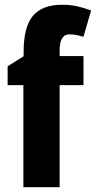

<svg xmlns="http://www.w3.org/2000/svg" viewBox="-20 -785 402 805"><path d="M330 -428H230V0H78V-428H12V-507L79 -549V-566Q79 -672 118 -718.5Q157 -765 240 -765Q274 -765 302 -759Q330 -753 362 -741L330 -631Q316 -635 301.5 -638Q287 -641 271 -641Q230 -641 230 -573V-550H330Z"/></svg>

Font: Noto Sans Ethiopic Condensed ExtraBold
Style: Regular
Weight: 800
Width: 3
Designer: Monotype Design Team
Foundry: Monotype Imaging Inc.
Version: Version 2.102; ttfautohint (v1.8.4.7-5d5b)